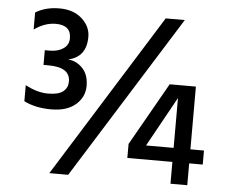

<svg xmlns="http://www.w3.org/2000/svg" viewBox="-51 -773 978 832"><g transform="rotate(5 438.0 -357.5)"><path d="M793 0H720V-95H524V-156L679 -429H793V-156H852V-95H793ZM720 -156V-373L600 -156ZM58 -301V-371Q110 -343 156.5 -343Q203 -343 223 -359.5Q243 -376 243 -403Q243 -465 149 -465H127V-529H149Q184 -529 207.5 -545Q231 -561 231 -590Q231 -647 165 -647Q117 -647 71 -614V-688Q114 -715 175 -715Q236 -715 273 -681.5Q310 -648 310 -603Q310 -515 231 -498Q268 -495 294.5 -467Q321 -439 321 -390.5Q321 -342 283 -309Q245 -276 176.5 -276Q108 -276 58 -301ZM275 0H193L637 -712H720Z"/></g></svg>

Font: Hind Colombo Medium
Style: Regular
Weight: 500
Designer: Jyotish Sonowal, Aditi Pimprikar
Foundry: Indian Type Foundry
Version: Version 1.000;PS 1.0;hotconv 1.0.86;makeotf.lib2.5.63406; tt